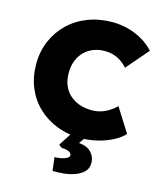

<svg xmlns="http://www.w3.org/2000/svg" viewBox="-137 -817 976 1162"><g transform="rotate(15 350.5 -236.0)"><path d="M41 -354Q41 -433 69.5 -499.5Q98 -566 149 -615Q200 -664 270 -691Q340 -718 423 -718Q473 -718 520.5 -705.5Q568 -693 610 -669Q652 -645 685 -609L566 -471Q549 -490 528 -505Q507 -520 480.5 -528.5Q454 -537 422 -537Q385 -537 352.5 -524.5Q320 -512 296 -488Q272 -464 258.5 -430Q245 -396 245 -352Q245 -310 258.5 -276.5Q272 -243 297.5 -219.5Q323 -196 358.5 -183Q394 -170 438 -170Q469 -170 496.5 -179Q524 -188 547 -203Q570 -218 588 -236L682 -87Q657 -59 614.5 -37Q572 -15 520.5 -2.5Q469 10 417 10Q335 10 266 -17Q197 -44 146.5 -92.5Q96 -141 68.5 -207.5Q41 -274 41 -354ZM294 162Q313 162 334 158Q355 154 369.5 146Q384 138 384 127Q384 117 375 110Q366 103 352 100Q338 97 322 97L302 82L370 -24H462L415 41Q468 46 493.5 74Q519 102 519 139Q519 172 499 193Q479 214 446.5 226.5Q414 239 377 243Q340 247 304 246Z"/></g></svg>

Font: Mach ExtraBold
Style: Regular
Weight: 800
Version: Version 1.002